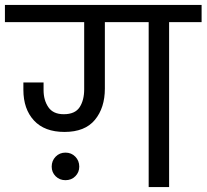

<svg xmlns="http://www.w3.org/2000/svg" viewBox="-47 -760 839 780"><path d="M772 -740V-670H640V0H557V-670H379V-400Q379 -322 338.5 -273Q298 -224 215 -224Q134 -224 91 -270.5Q48 -317 48 -395V-425H130V-394Q130 -353 149.5 -324.5Q169 -296 212 -296Q258 -296 276.5 -324.5Q295 -353 295 -397V-670H-27V-740ZM275 -83Q275 -60 259 -44Q243 -28 219 -28Q195 -28 179 -44Q163 -60 163 -83Q163 -107 179 -123.5Q195 -140 219 -140Q243 -140 259 -123.5Q275 -107 275 -83Z"/></svg>

Font: Fz Poppins
Style: Regular
Weight: 400
Designer: Ninad Kale (Devanagari), Jonny Pinhorn (Latin)
Foundry: Indian Type Foundry
Version: Vit hóa bi Vntype.Com & FontZin.Com